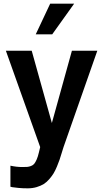

<svg xmlns="http://www.w3.org/2000/svg" viewBox="-20 -800 565 1052"><path d="M175.8 -611.8 254.9 -779.8H386.2L266.1 -611.8ZM200.2 5.9 12.2 -522H153.8L264.2 -126L374 -522H513.2L328.1 5.9Q324.7 16.1 317.9 38.6Q311 61 306.2 75.7Q301.3 90.3 292 112.5Q282.7 134.8 273.7 149.7Q264.6 164.6 250.2 181.4Q235.8 198.2 219.7 208.3Q203.6 218.3 180.9 225.1Q158.2 231.9 131.8 231.9Q105 231.9 81.3 229.7Q57.6 227.5 47.4 225.6L37.1 223.1V107.9Q71.3 115.2 101.1 115.2Q119.6 115.2 128.9 114.5Q138.2 113.8 149.7 109.6Q161.1 105.5 167.7 97.2Q174.3 88.9 180.9 74Q187.5 59.1 192.9 36.1Z"/></svg>

Font: Standard
Style: Bold
Weight: 400
Designer: Bryce Wilner
Version: Version 2.000;PS 2.0;hotconv 16.6.51;makeotf.lib2.5.65220 DE